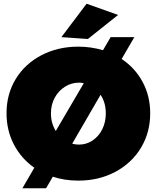

<svg xmlns="http://www.w3.org/2000/svg" viewBox="-20 -954 840 1029"><path d="M785 -347Q785 -244 735.5 -162Q686 -80 598 -33Q510 14 400 14Q326 14 263 -7L227 55H100L164 -55Q94 -104 54.5 -179.5Q15 -255 15 -347Q15 -450 64.5 -531Q114 -612 202 -658Q290 -704 400 -704Q467 -704 532 -685L573 -755H700L632 -638Q704 -590 744.5 -514.5Q785 -439 785 -347ZM279 -252 429 -508Q417 -511 403 -511Q363 -511 328.5 -489.5Q294 -468 273.5 -430.5Q253 -393 253 -346Q253 -294 279 -252ZM547 -346Q547 -404 519 -446L367 -184Q385 -179 403 -179Q443 -179 476 -201Q509 -223 528 -261Q547 -299 547 -346ZM444 -934 613 -874 451 -745 309 -755Z"/></svg>

Font: Gontserrat Black
Style: Regular
Weight: 900
Designer: Julieta Ulanovsky
Foundry: Julieta Ulanovsky
Version: Version 6.001